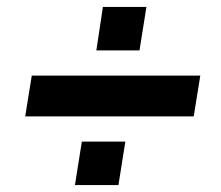

<svg xmlns="http://www.w3.org/2000/svg" viewBox="-20 -565 640 556"><path d="M259 -419 278 -545H404L384 -419ZM53 -228 72 -346H560L541 -228ZM197 -29 217 -155H343L323 -29Z"/></svg>

Font: Nunito Sans Black
Style: Italic
Weight: 900
Italic angle: -9°
Designer: Vernon Adams
Foundry: Vernon Adams
Version: Version 3.006; ttfautohint (v1.8.3)